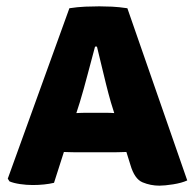

<svg xmlns="http://www.w3.org/2000/svg" viewBox="-20 -577 616 606"><path d="M199 -551Q225 -555 249.2 -556Q273.5 -557 293.5 -557Q312 -557 333.5 -556Q355 -555 382 -551L571 -7.5Q553.5 0.5 526.5 4.8Q499.5 9 483 9Q455.5 9 430 -1.5Q404.5 -12 391.5 -57L330 -254Q322.5 -280 314.8 -311Q307 -342 299.8 -372.8Q292.5 -403.5 286 -430H280Q269.5 -392 256.8 -343Q244 -294 232 -254.5L150.5 0Q136 3.5 119 5.2Q102 7 83.5 7Q63.5 7 43.2 4Q23 1 10 -4.5L4.5 -13ZM212 -96.5Q205 -96.5 198.5 -96.8Q192 -97 185.2 -97.2Q178.5 -97.5 171.5 -97.5H101L150 -220H211Q217.5 -220 224.2 -220.2Q231 -220.5 237.8 -220.8Q244.5 -221 251.5 -221H314Q321 -221 327 -220.8Q333 -220.5 339 -220.2Q345 -220 352 -220H417.5L461 -97.5H388Q380.5 -97.5 374 -97.2Q367.5 -97 361 -96.8Q354.5 -96.5 347.5 -96.5Z"/></svg>

Font: Signika SC
Style: Regular
Weight: 300
Designer: Anna Giedryś
Foundry: Anna Giedryś
Version: Version 2.000